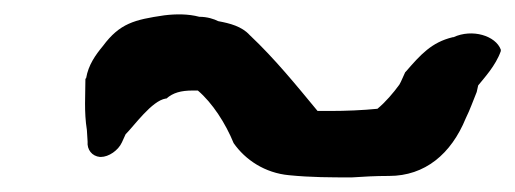

<svg xmlns="http://www.w3.org/2000/svg" viewBox="-20 -507 706 263"><path d="M97 -399C97 -377 95 -354 99 -329L100 -313C99 -302 106 -293 117 -292H118C129 -292 142 -301 147 -312L152 -323C164 -335 188 -369 207 -372H208C217 -380 228 -383 244 -383H251C271 -366 289 -338 300 -311C316 -288 343 -270 376 -267C406 -264 433 -264 462 -264C478 -265 493 -266 513 -266C562 -266 598 -296 618 -345C624 -357 628 -369 633 -381L635 -390C643 -400 659 -417 666 -437V-439C659 -458 627 -468 601 -456H600C571 -449 556 -432 536 -409L535 -408C532 -402 530 -396 527 -391C519 -380 508 -367 497 -358C477 -356 454 -355 432 -355H415C386 -390 357 -426 322 -459C311 -471 295 -475 279 -478C273 -481 264 -484 253 -484C238 -488 221 -488 205 -486C164 -480 144 -475 121 -444C111 -432 101 -418 98 -400Z"/></svg>

Font: Vapor
Style: SbdObl
Weight: 600
Foundry: Cannot Into Space Fonts
Version: Version 0.179